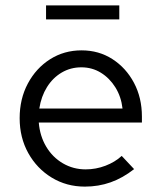

<svg xmlns="http://www.w3.org/2000/svg" viewBox="-20 -683 597 713"><path d="M295 10Q227 10 172 -23.5Q117 -57 85 -114.5Q53 -172 53 -244Q53 -316 83.5 -373Q114 -430 166 -463Q218 -496 283 -496Q347 -496 397.5 -463.5Q448 -431 477.5 -375.5Q507 -320 507 -250V-228H124Q128 -178 151.5 -138.5Q175 -99 213.5 -76.5Q252 -54 298 -54Q336 -54 371.5 -67.5Q407 -81 432 -104L478 -55Q436 -22 391 -6Q346 10 295 10ZM126 -280H435Q430 -324 408.5 -358.5Q387 -393 354.5 -413Q322 -433 282 -433Q242 -433 209 -413.5Q176 -394 154.5 -359.5Q133 -325 126 -280ZM151 -611V-663H423V-611Z"/></svg>

Font: Red Hat Text
Style: Regular
Weight: 400
Designer: Pentagram, MCKL
Foundry: MCKL
Version: Version 1.030